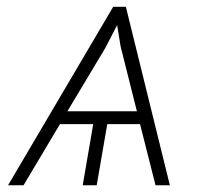

<svg xmlns="http://www.w3.org/2000/svg" viewBox="-20 -549 627 569"><path d="M395 -181.2 440.9 0H483.4L353 -528.8H315.4L3.9 0H49.8L157.7 -181.2H256.3L225.1 0H266.6L297.9 -181.2ZM179.7 -219.2 292 -406.7 327.1 -474.6 337.4 -411.6 385.7 -219.2Z"/></svg>

Font: Roboto Mono ExtraLight
Style: Italic
Weight: 250
Italic angle: -10°
Monospace: yes
Designer: Google
Version: Version 3.000